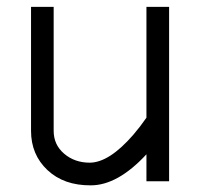

<svg xmlns="http://www.w3.org/2000/svg" viewBox="-20 -539 596 571"><path d="M415.5 -80.1Q330.1 12.2 250 12.2Q169.9 12.7 121.1 -33.2Q72.3 -79.1 72.3 -149.9V-518.6H139.6V-149.9Q139.6 -108.4 170.9 -81.8Q202.1 -55.2 247.1 -55.2Q304.7 -55.7 376 -137.7Q397 -162.1 415.5 -189V-518.6H482.9V0H415.5Z"/></svg>

Font: AnjaliOldLipi
Style: Regular
Weight: 400
Designer: Kevin & Siji
Foundry: Core : Kevin & Siji
Modification : Hiran Venugopalan
Opentype mlm2 support: Rajeesh Nambiar
New Feature Table : Santhosh
Version: Version 7.1.0+20221109